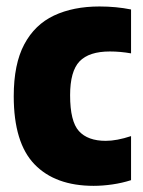

<svg xmlns="http://www.w3.org/2000/svg" viewBox="-20 -578 452 608"><path d="M276.5 10.5Q155 10.5 89.2 -57.8Q23.5 -126 23.5 -273.5Q23.5 -375 56.8 -437.5Q90 -500 151 -528.8Q212 -557.5 295 -557.5Q348 -557.5 395 -548V-409Q361 -415 328 -415Q262 -415 232 -383.8Q202 -352.5 202 -276.5Q202 -193.5 230 -162.8Q258 -132 315 -132Q349.5 -132 395 -147V-7.5Q367 1.5 336 6Q305 10.5 276.5 10.5Z"/></svg>

Font: Encode Sans Condensed Condensed ExtraBold
Style: Regular
Weight: 800
Width: 3
Designer: Multiple Designers
Foundry: Impallari Type
Version: Version 3.000; ttfautohint (v1.8.3) -l 8 -r 50 -G 200 -x 14 